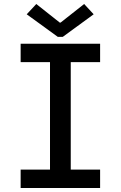

<svg xmlns="http://www.w3.org/2000/svg" viewBox="-20 -938 602 958"><path d="M229.5 0V-719.7H333V0ZM83 0V-91.8H479.5V0ZM83 -627.9V-719.7H479.5V-627.9ZM161.1 -918 278.3 -825.2H282.2L399.9 -918L447.3 -866.7L293 -753.9H268.6L113.3 -866.7Z"/></svg>

Font: Reddit Mono Medium
Style: Regular
Weight: 500
Monospace: yes
Designer: Stephen Hutchings
Foundry: Reddit
Version: Version 1.014